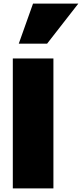

<svg xmlns="http://www.w3.org/2000/svg" viewBox="-20 -1029 454 1064"><path d="M276 15H51V-705H276ZM241 -787H84L163 -1009H414Z"/></svg>

Font: Repo
Style: ExtraBlack
Weight: 1000
Designer: Stefan Peev
Foundry: Context Ltd
Version: Version 001.000